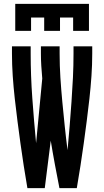

<svg xmlns="http://www.w3.org/2000/svg" viewBox="-20 -975 540 995"><path d="M122 0Q112 -58 103 -116Q94 -174 86 -232Q78 -290 70.5 -348Q63 -406 56.5 -464.5Q50 -523 46 -581.5Q42 -640 42 -698V-735H139V-698Q139 -582 147.5 -465.5Q156 -349 167 -233L199 -568Q196 -601 194 -633.5Q192 -666 192 -698V-735H289V-698Q289 -635 293 -572.5Q297 -510 303 -447Q309 -384 315.5 -321.5Q322 -259 330 -197Q336 -259 341 -322Q346 -385 350.5 -447.5Q355 -510 358 -572.5Q361 -635 361 -698V-735H458V-698Q458 -640 454 -581.5Q450 -523 443.5 -464.5Q437 -406 429.5 -348Q422 -290 414 -232Q406 -174 397 -116Q388 -58 378 0H288Q276 -61 264.5 -122.5Q253 -184 243 -246L212 0ZM59 -815V-955H441V-815H359V-884H291V-815H209V-884H141V-815Z"/></svg>

Font: Moesevka
Style: Bold
Weight: 700
Monospace: yes
Designer: Belleve Invis
Foundry: Belleve Invis
Version: Version 32.5.0; ttfautohint (v1.8.4)